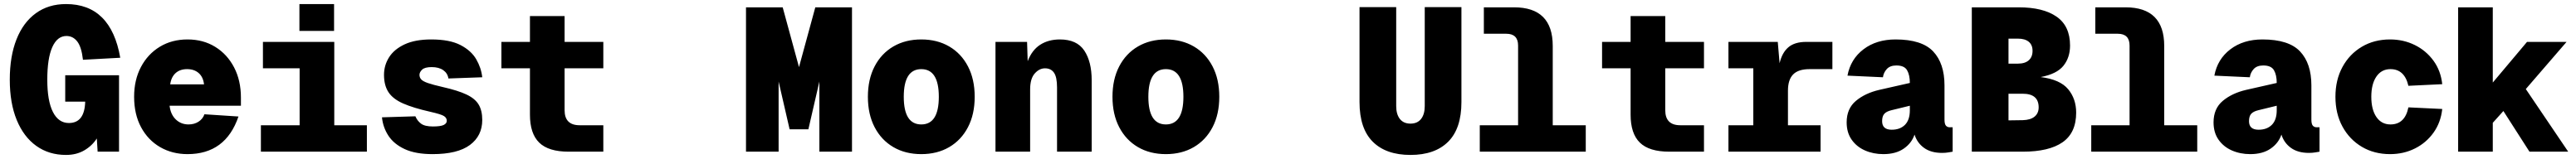

<svg xmlns="http://www.w3.org/2000/svg" viewBox="-20 -746 12640 782"><path d="M304 16Q220 16 158 -28.5Q96 -73 62 -156Q28 -239 28 -354Q28 -469 61 -552.5Q94 -636 156 -681Q218 -726 304 -726Q524 -726 570 -462L387 -452Q380 -515 359 -542Q338 -569 306 -569Q261 -569 236.5 -514Q212 -459 212 -354Q212 -250 239.5 -195.5Q267 -141 318 -141Q395 -141 398 -246H300V-376H564V0H459L455 -65Q432 -29 393.5 -6.5Q355 16 304 16Z M900 12Q825 12 765.5 -22.5Q706 -57 672 -120.5Q638 -184 638 -270Q638 -353 671.5 -416.5Q705 -480 764 -516Q823 -552 900 -552Q977 -552 1036 -515.5Q1095 -479 1128.5 -414.5Q1162 -350 1162 -266V-226H812Q817 -183 842.5 -158.5Q868 -134 905 -134Q933 -134 954 -147.5Q975 -161 983 -184L1150 -173Q1087 12 900 12ZM815 -331H981Q977 -367 955 -386.5Q933 -406 898 -406Q863 -406 841.5 -386.5Q820 -367 815 -331Z M1260 0V-130H1450V-410H1270V-540H1620V-130H1780V0ZM1449 -594V-726H1619V-594Z M2102 12Q2019 12 1966 -12.5Q1913 -37 1886 -78Q1859 -119 1854 -169L2018 -174Q2027 -152 2045.5 -138Q2064 -124 2104 -124Q2142 -124 2157 -131.5Q2172 -139 2172 -152Q2172 -166 2158.5 -175Q2145 -184 2092 -196Q2008 -215 1958 -237Q1908 -259 1886 -292.5Q1864 -326 1864 -378Q1864 -425 1889 -464.5Q1914 -504 1965.5 -528Q2017 -552 2096 -552Q2186 -552 2239 -524.5Q2292 -497 2316.5 -454.5Q2341 -412 2346 -366L2180 -360Q2176 -386 2154.5 -401Q2133 -416 2098 -416Q2064 -416 2051 -403.5Q2038 -391 2038 -378Q2038 -365 2046.5 -355.5Q2055 -346 2079.5 -337.5Q2104 -329 2152 -318Q2227 -301 2269 -281Q2311 -261 2328.5 -231.5Q2346 -202 2346 -156Q2346 -78 2285.5 -33Q2225 12 2102 12Z M2770 0Q2671 0 2625.5 -44.5Q2580 -89 2580 -182V-410H2440V-540H2580V-667H2750V-540H2940V-410H2750V-204Q2750 -130 2824 -130H2940V0Z M3854 -110 3800 -345V0H3640V-710H3820L3900 -416L3980 -710H4160V0H4000V-345L3946 -110Z M4500 12Q4422 12 4363 -22.5Q4304 -57 4271 -120.5Q4238 -184 4238 -270Q4238 -356 4271 -419.5Q4304 -483 4363 -517.5Q4422 -552 4500 -552Q4578 -552 4637 -517.5Q4696 -483 4729 -419.5Q4762 -356 4762 -270Q4762 -184 4729 -120.5Q4696 -57 4637 -22.5Q4578 12 4500 12ZM4500 -134Q4586 -134 4586 -270Q4586 -406 4500 -406Q4414 -406 4414 -270Q4414 -134 4500 -134Z M4864 0V-540H5019L5022 -445Q5043 -500 5083.5 -526Q5124 -552 5180 -552Q5263 -552 5299.5 -497.5Q5336 -443 5336 -351V0H5166V-316Q5166 -367 5151 -388.5Q5136 -410 5107 -410Q5079 -410 5056.5 -384.5Q5034 -359 5034 -306V0Z M5700 12Q5622 12 5563 -22.5Q5504 -57 5471 -120.5Q5438 -184 5438 -270Q5438 -356 5471 -419.5Q5504 -483 5563 -517.5Q5622 -552 5700 -552Q5778 -552 5837 -517.5Q5896 -483 5929 -419.5Q5962 -356 5962 -270Q5962 -184 5929 -120.5Q5896 -57 5837 -22.5Q5778 12 5700 12ZM5700 -134Q5786 -134 5786 -270Q5786 -406 5700 -406Q5614 -406 5614 -270Q5614 -134 5700 -134Z M6900 16Q6780 16 6715 -49Q6650 -114 6650 -244V-711H6830V-224Q6830 -184 6848 -161Q6866 -138 6900 -138Q6934 -138 6952 -161Q6970 -184 6970 -224V-711H7150V-244Q7150 -114 7085 -49Q7020 16 6900 16Z M7240 0V-130H7428V-522Q7428 -580 7370 -580H7260V-710H7408Q7598 -710 7598 -520V-130H7760V0Z M8170 0Q8071 0 8025.5 -44.5Q7980 -89 7980 -182V-410H7840V-540H7980V-667H8150V-540H8340V-410H8150V-204Q8150 -130 8224 -130H8340V0Z M8460 0V-130H8582V-410H8460V-540H8702L8711 -435Q8723 -487 8754 -513.5Q8785 -540 8842 -540H8970V-406H8858Q8803 -406 8777.5 -380Q8752 -354 8752 -300V-130H8912V0Z M9220 12Q9171 12 9130 -6Q9089 -24 9064.5 -59Q9040 -94 9040 -144Q9040 -212 9085.5 -250Q9131 -288 9200 -304L9350 -338Q9350 -377 9336.5 -400.5Q9323 -424 9284 -424Q9253 -424 9237 -406.5Q9221 -389 9218 -366L9044 -374Q9059 -455 9122.5 -503.5Q9186 -552 9280 -552Q9409 -552 9464.5 -493Q9520 -434 9520 -326V-158Q9520 -136 9527 -128Q9534 -120 9546 -120H9560V0Q9554 1 9539.5 3.5Q9525 6 9508 6Q9454 6 9420 -18.5Q9386 -43 9373 -84Q9359 -42 9320 -15Q9281 12 9220 12ZM9261 -108Q9302 -108 9326 -132Q9350 -156 9350 -204V-226L9260 -204Q9235 -198 9224.5 -186Q9214 -174 9214 -150Q9214 -108 9261 -108Z M9654 0V-710H9884Q10004 -710 10070 -664Q10136 -618 10136 -522Q10136 -463 10103.5 -422.5Q10071 -382 9992 -367Q10087 -355 10126.5 -307.5Q10166 -260 10166 -192Q10166 -93 10099.5 -46.5Q10033 0 9904 0ZM9834 -433H9880Q9915 -433 9933.5 -449.5Q9952 -466 9952 -496Q9952 -525 9933.5 -540.5Q9915 -556 9880 -556H9834ZM9834 -154 9904 -155Q9942 -156 9962 -172.5Q9982 -189 9982 -218Q9982 -285 9904 -285H9834Z M10240 0V-130H10428V-522Q10428 -580 10370 -580H10260V-710H10408Q10598 -710 10598 -520V-130H10760V0Z M11020 12Q10971 12 10930 -6Q10889 -24 10864.5 -59Q10840 -94 10840 -144Q10840 -212 10885.5 -250Q10931 -288 11000 -304L11150 -338Q11150 -377 11136.5 -400.5Q11123 -424 11084 -424Q11053 -424 11037 -406.5Q11021 -389 11018 -366L10844 -374Q10859 -455 10922.5 -503.5Q10986 -552 11080 -552Q11209 -552 11264.5 -493Q11320 -434 11320 -326V-158Q11320 -136 11327 -128Q11334 -120 11346 -120H11360V0Q11354 1 11339.5 3.5Q11325 6 11308 6Q11254 6 11220 -18.5Q11186 -43 11173 -84Q11159 -42 11120 -15Q11081 12 11020 12ZM11061 -108Q11102 -108 11126 -132Q11150 -156 11150 -204V-226L11060 -204Q11035 -198 11024.5 -186Q11014 -174 11014 -150Q11014 -108 11061 -108Z M11706 12Q11628 12 11567.5 -24Q11507 -60 11472.5 -123.5Q11438 -187 11438 -270Q11438 -353 11472.5 -416.5Q11507 -480 11567.5 -516Q11628 -552 11706 -552Q11772 -552 11827.5 -524.5Q11883 -497 11919 -447.5Q11955 -398 11962 -332L11796 -324Q11777 -406 11708 -406Q11664 -406 11639 -369.5Q11614 -333 11614 -270Q11614 -207 11639 -170.5Q11664 -134 11708 -134Q11779 -134 11796 -218L11962 -210Q11955 -144 11919.5 -94Q11884 -44 11828.5 -16Q11773 12 11706 12Z M12040 0V-710H12210V-340L12378 -540H12572L12372 -308L12580 0H12390L12262 -200L12210 -142V0Z"/></svg>

Font: Geist Mono UltraBlack
Style: Regular
Weight: 900
Monospace: yes
Designer: Basement.studio, Andrés Briganti, Mateo Zaragoza
Foundry: Basement.studio, Vercel, Andrés Briganti, Guido Ferreyra, Mateo Zaragoza
Version: Version 1.400; ttfautohint (v1.8.4.7-5d5b)